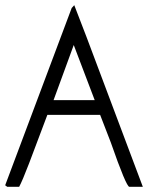

<svg xmlns="http://www.w3.org/2000/svg" viewBox="-24 -722 625 742"><path d="M263 -702 310 -580 528 0H476Q464 0 404 -172L363 -278H159Q115 -160 88.5 -91Q62 -22 50 0H4L-4 -6L253 -691ZM262 -551Q261 -550 261 -548Q260 -549 260 -551ZM261 -548Q241 -493 222 -441.5Q203 -390 183 -335H342Z"/></svg>

Font: Ekushey Kolom
Style: Regular
Weight: 400
Designer: Al Mamun Sumon
Foundry: Al Mamun Sumon
Version: Version 1.0